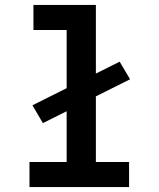

<svg xmlns="http://www.w3.org/2000/svg" viewBox="-20 -755 640 775"><path d="M99 0V-101H249V-306L153 -258L111 -330L249 -399V-634H115V-735H367V-458L463 -506L505 -435L367 -366V-101H501V0Z"/></svg>

Font: Iosevka HT Extended
Style: Bold
Weight: 700
Width: 7
Monospace: yes
Designer: Belleve Invis
Foundry: Belleve Invis
Version: Version 32.3.0; ttfautohint (v1.8.4)